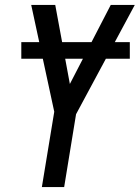

<svg xmlns="http://www.w3.org/2000/svg" viewBox="-20 -755 564 775"><path d="M149 0 199 -304 106 -735H203L262 -416L427 -735H524L287 -294L239 0ZM504 -518H66V-585H504Z"/></svg>

Font: Iosevka Medium Oblique
Style: Regular
Weight: 500
Italic angle: -9°
Monospace: yes
Designer: Belleve Invis
Foundry: Belleve Invis
Version: Version 32.5.0; ttfautohint (v1.8.4)